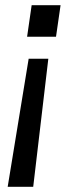

<svg xmlns="http://www.w3.org/2000/svg" viewBox="-20 -513 284 737"><path d="M107.5 204H9.5L90 -287.5H165.5ZM195 -372H84L101.5 -493H212.5Z"/></svg>

Font: HK Grotesk Medium
Style: Italic
Weight: 500
Italic angle: -8°
Designer: Alfredo Marco Pradil
Foundry: Hanken Design Co.
Version: Version 3.004